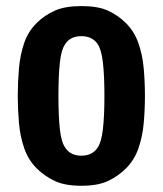

<svg xmlns="http://www.w3.org/2000/svg" viewBox="-20 -582 522 616"><path d="M37 -274.5Q37 -318 40.8 -361.8Q44.5 -405.5 57.5 -443.8Q70.5 -482 99 -509.5Q123 -533 155.8 -547.8Q188.5 -562.5 241.5 -562.5Q294.5 -562.5 326.5 -547.8Q358.5 -533 383 -509Q411 -481.5 424.2 -443.2Q437.5 -405 441.2 -361.5Q445 -318 445 -274.5Q445 -231 441.2 -187.8Q437.5 -144.5 424.2 -106.2Q411 -68 383 -40.5Q358.5 -16.5 326.2 -1.2Q294 14 241 14Q188.5 14 156 -1.2Q123.5 -16.5 99 -40.5Q71 -68 57.8 -106.2Q44.5 -144.5 40.8 -187.8Q37 -231 37 -274.5ZM167.5 -274.5Q167.5 -209.5 172 -167.8Q176.5 -126 189.5 -108Q206 -82.5 241 -82.5Q276 -82.5 293 -108Q305.5 -126 310.2 -167.8Q315 -209.5 315 -274.5Q315 -339 310.2 -381Q305.5 -423 293 -441Q276 -466 241 -466Q206 -466 189.5 -441Q176.5 -423 172 -381Q167.5 -339 167.5 -274.5Z"/></svg>

Font: Signika SC SemiBold
Style: Regular
Weight: 600
Designer: Anna Giedryś
Foundry: Anna Giedryś
Version: Version 2.000; ttfautohint (v1.8.3) -l 8 -r 50 -G 200 -x 9 -